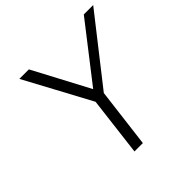

<svg xmlns="http://www.w3.org/2000/svg" viewBox="-190 -918 1085 1085"><g transform="rotate(-45 352.5 -375.0)"><path d="M705 -750 396 -356 352 0H285L328 -354L115 -750H191L369 -414L630 -750Z"/></g></svg>

Font: Orkney Light
Style: LightItalic
Weight: 300
Designer: Samuel Oakes and Alfredo Marco Pradil
Foundry: Alfredo Marco Pradil
Version: 1.0; ttfautohint (v1.5)